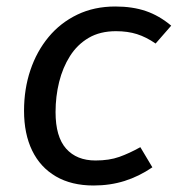

<svg xmlns="http://www.w3.org/2000/svg" viewBox="-20 -559 547 591"><path d="M335 -539Q388 -539 429 -525Q470 -511 507 -480L459 -425Q430 -445 401.5 -454Q373 -463 337 -463Q288 -463 253 -442.5Q218 -422 195.5 -386.5Q173 -351 162 -306.5Q151 -262 151 -214Q151 -138 183.5 -101.5Q216 -65 274 -65Q316 -65 347 -76Q378 -87 412 -106L449 -44Q408 -16 363.5 -2Q319 12 268 12Q200 12 152 -16Q104 -44 79 -95.5Q54 -147 54 -218Q54 -285 73.5 -343Q93 -401 129.5 -445Q166 -489 218 -514Q270 -539 335 -539Z"/></svg>

Font: Fira Sans Variable
Style: Italic
Weight: 397
Italic angle: -8°
Designer: Carrois Corporate & Edenspiekermann AG
Foundry: Carrois Corporate GbR & Edenspiekermann AG
Version: Version 4.202